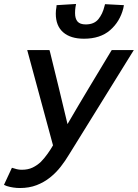

<svg xmlns="http://www.w3.org/2000/svg" viewBox="-34 -746 694 967"><path d="M306 -121Q360 -214 414.5 -304.5Q469 -395 525 -488L529 -494H640L314 32Q295 64 271.5 94Q248 124 218 148Q188 172 150.5 186.5Q113 201 66 201Q50 201 33 198.5Q16 196 0 191L-14 185L26 99L40 103Q57 109 76 109Q107 109 130 98Q153 87 172 69Q181 60 189.5 49.5Q198 39 206 28Q221 7 233 -14L103 -494H215L218 -484Q241 -393 262.5 -302.5Q284 -212 306 -121ZM590 -720 587 -704Q570 -637 520.5 -594Q471 -551 389 -551Q321 -551 284 -583.5Q247 -616 247 -677Q247 -694 250 -709L251 -720L349 -726L346 -709Q345 -702 344.5 -695Q344 -688 344 -680Q344 -652 356.5 -637.5Q369 -623 398 -623Q440 -623 461.5 -649.5Q483 -676 492 -714L495 -725Z"/></svg>

Font: Codetta
Style: Bold Italic
Weight: 700
Italic angle: -11°
Designer: Ulrich Proeller
Foundry: PROSA GmbH
Version: Version 2.00;September 29, 2018;FontCreator 11.5.0.2427 64-b